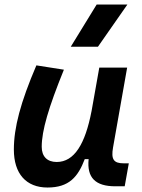

<svg xmlns="http://www.w3.org/2000/svg" viewBox="-20 -815 626 845"><path d="M189 10.3C284.2 10.3 323.2 -36.6 353 -114.7H370.1C361.8 -33.2 399.4 4.9 487.8 4.9H528.8L546.9 -96.2H524.4C480 -96.2 468.3 -113.8 477.5 -166L539.6 -517.6H417L382.8 -325.2V-325.7C355 -181.2 307.1 -102.1 229.5 -102.1C187.5 -102.1 163.6 -126.5 163.6 -168.9C163.6 -239.7 193.4 -341.3 261.2 -508.3L140.1 -527.3C70.3 -364.3 41 -253.4 41 -156.7C41 -50.8 94.7 10.3 189 10.3ZM291.5 -609.4H411.1L540.5 -794.9H405.3Z"/></svg>

Font: Cascadia Mono SemiBold
Style: Italic
Weight: 600
Italic angle: -10°
Monospace: yes
Designer: Aaron Bell
Foundry: Saja Typeworks
Version: Version 2404.023